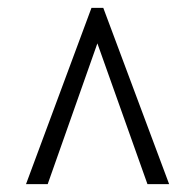

<svg xmlns="http://www.w3.org/2000/svg" viewBox="-20 -734 465 487"><path d="M212 -714H242L409 -267H354L227 -624L101 -267H46Z"/></svg>

Font: Noto Serif Cond
Style: Italic
Weight: 400
Width: 3
Italic angle: -12°
Designer: Monotype Design Team
Foundry: Monotype Imaging Inc.
Version: Version 1.001